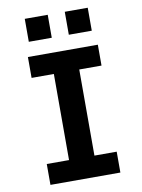

<svg xmlns="http://www.w3.org/2000/svg" viewBox="-101 -1019 802 1087"><g transform="rotate(-10 300.0 -475.5)"><path d="M99 0V-120H227V-615H99V-735H501V-615H373V-120H501V0ZM349 -819V-951H481V-819ZM119 -819V-951H251V-819Z"/></g></svg>

Font: Iosevka SS04 Heavy Extended
Style: Regular
Weight: 900
Width: 7
Monospace: yes
Designer: Belleve Invis
Foundry: Belleve Invis
Version: Version 19.0.0; ttfautohint (v1.8.4)